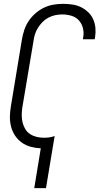

<svg xmlns="http://www.w3.org/2000/svg" viewBox="-20 -763 540 998"><path d="M158 215 192 8Q166 7 140 0Q114 -7 93 -22Q72 -37 58 -58.5Q44 -80 37.5 -105Q31 -130 31.5 -157.5Q32 -185 37 -213L94 -558Q98 -582 106 -606.5Q114 -631 128.5 -653Q143 -675 163.5 -693Q184 -711 207.5 -722.5Q231 -734 256.5 -738.5Q282 -743 307 -743Q332 -743 356 -739.5Q380 -736 400.5 -726Q421 -716 438 -700Q455 -684 464.5 -662.5Q474 -641 476 -617Q478 -593 474 -568L472 -559H411L412 -566Q417 -591 411.5 -615Q406 -639 390.5 -656.5Q375 -674 351.5 -681Q328 -688 303 -688Q285 -688 266.5 -684Q248 -680 231 -671Q214 -662 200.5 -648Q187 -634 177 -618Q167 -602 161.5 -584Q156 -566 154 -549L96 -204Q93 -184 93 -164Q93 -144 97.5 -126Q102 -108 111.5 -92Q121 -76 136.5 -66Q152 -56 170.5 -51.5Q189 -47 209 -47Q223 -47 237 -49Q251 -51 264 -56L219 215Z"/></svg>

Font: Iosevka Term Curly Light
Style: Italic
Weight: 300
Italic angle: -9°
Designer: Belleve Invis
Foundry: Belleve Invis
Version: Version 32.3.0